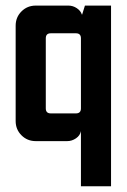

<svg xmlns="http://www.w3.org/2000/svg" viewBox="-20 -502 451 683"><path d="M250 -383.6H160.7Q142.9 -383.6 142.9 -365.7V-116.4Q142.9 -98.6 160.7 -98.6H250Q267.9 -98.6 267.9 -116.4V-365.7Q267.9 -383.6 250 -383.6ZM107.1 -482.1H223.6Q239.3 -482.1 253.2 -472.9Q267.1 -463.6 271.4 -450H272.1L282.1 -482.1H375V160.7H267.9V-35.7Q265 -20 250.4 -10Q235.7 0 219.3 0H107.1Q77.1 0 56.4 -20.7Q35.7 -41.4 35.7 -71.4V-410.7Q35.7 -440.7 56.4 -461.4Q77.1 -482.1 107.1 -482.1Z"/></svg>

Font: Aire Exterior
Style: Regular
Weight: 400
Width: 4
Designer: Jayvee Enaguas (HarvettFox96)
Version: 20190503.02